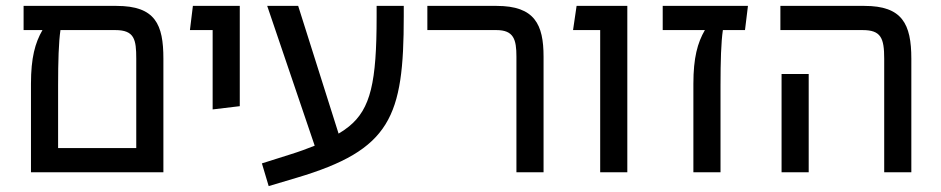

<svg xmlns="http://www.w3.org/2000/svg" viewBox="-20 -584 3190 651"><path d="M124 -482C99 -439 85 -388 85 -300V0H534V-385C534 -501 507 -564 375 -564H60V-482ZM177 -294C177 -377 179 -441 185 -482H371C436 -482 442 -450 442 -385V-82H177Z M701 -213 793 -224V-564H634L624 -482H701Z M891 47 985 19C1305 -76 1349 -187 1349 -529V-564H1257V-527C1257 -306 1237 -215 1163 -155C1152 -146 1140 -138 1128 -131L991 -564H886L1047 -90C1022 -80 995 -70 966 -61L868 -30Z M1429 -482H1663C1722 -482 1731 -450 1731 -392V0H1823V-392C1823 -501 1793 -564 1664 -564H1429Z M2015 0H2107V-564H1935L1923 -482H2015Z M2227 -482H2370C2345 -439 2331 -388 2331 -300V0H2423V-294C2423 -378 2425 -441 2431 -482H2506L2516 -564H2227Z M2626 -564V-482H2905C2967 -482 2978 -455 2978 -385V0H3070V-385C3070 -503 3039 -564 2911 -564ZM2630 -333V0H2722V-333Z"/></svg>

Font: FiraGO Unicode
Style: Regular
Weight: 400
Designer: bBox Type
Foundry: bBox Type GmbH
Version: Version 1.001;PS 001.001;hotconv 1.0.88;makeotf.lib2.5.64775